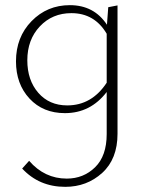

<svg xmlns="http://www.w3.org/2000/svg" viewBox="-20 -435 561 745"><path d="M400 -407 436 -414V84Q436 182 376.5 236Q317 290 233 290Q132 290 66 219L93 189Q153 258 239 258Q304 258 349 214Q394 170 394 85V-78Q331 4 232 4Q147 4 94.5 -52.5Q42 -109 42 -197Q42 -291 102.5 -353Q163 -415 251 -415Q345 -415 395 -339ZM241 -26Q336 -26 394 -114V-304Q347 -384 257 -384Q183 -384 134.5 -332.5Q86 -281 86 -201Q86 -124 128.5 -75Q171 -26 241 -26Z"/></svg>

Font: EauTestInfant Light
Style: Regular
Weight: 300
Designer: Christian Thalmann (Catharsis Fonts)
Version: Version 0.001;PS 000.001;hotconv 1.0.88;makeotf.lib2.5.64775